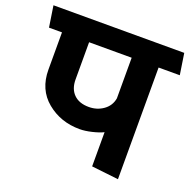

<svg xmlns="http://www.w3.org/2000/svg" viewBox="-134 -805 949 945"><g transform="rotate(20 340.0 -332.0)"><path d="M439 0V-179Q417 -168 381.5 -159.5Q346 -151 318 -151Q218 -151 146 -210.5Q74 -270 74 -374V-569H6L-11 -680H674L691 -569H580V16ZM216 -374Q216 -325 244 -297Q272 -269 323 -269Q366 -269 399 -292.5Q432 -316 439 -356V-569H216Z"/></g></svg>

Font: Palanquin Dark
Style: Regular
Weight: 400
Designer: Pria Ravichandran
Version: Version 1.000